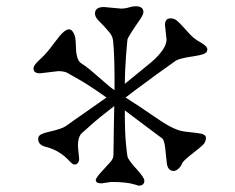

<svg xmlns="http://www.w3.org/2000/svg" viewBox="-20 -672 740 604"><path d="M225.1 -212.4 229 -172.4Q229 -164.1 224.6 -159.2Q214.8 -147.5 199.7 -164.1Q168.5 -198.7 124.5 -210Q100.1 -215.8 100.1 -234.4Q100.1 -244.6 109.1 -249.3Q118.2 -253.9 131.8 -256.8Q174.8 -266.6 186.8 -275.1Q198.7 -283.7 211.9 -293Q225.1 -302.2 241.2 -313.5L314.9 -365.2Q266.6 -399.9 230.2 -420.9Q193.8 -441.9 191.4 -442.9L190.9 -443.4Q179.7 -448.2 163.6 -448.2L106 -441.4Q85.4 -441.4 85.4 -456.5Q85.4 -466.8 103.3 -482.9Q121.1 -499 135 -516.6Q148.9 -534.2 159.2 -547.9Q193.4 -594.7 209 -572.3Q217.3 -561 218 -540.8Q218.8 -520.5 219.7 -508.8Q223.1 -480.5 235.8 -472.7Q248.5 -464.8 262.5 -453.4Q276.4 -441.9 290 -429.7Q326.7 -397 340.3 -388.2V-421.4Q340.3 -499 335.9 -543Q334.5 -557.6 324.5 -569.8Q314.5 -582 307.9 -588.9Q301.3 -595.7 296.9 -600.1Q292.5 -604.5 288.1 -609.4Q278.8 -619.6 278.8 -629.4Q278.8 -649.9 307.1 -649.9L360.4 -645Q374.5 -645 385.5 -648.7Q396.5 -652.3 406.7 -652.3Q431.2 -652.3 431.2 -633.8Q430.2 -625 421.6 -612.5Q413.1 -600.1 405.3 -588.6Q397.5 -577.1 392.1 -568.4Q381.3 -551.3 380.9 -547.1Q380.4 -543 379.2 -529.8Q377.9 -516.6 376.5 -496.6Q372.6 -443.4 372.6 -408.2L457 -477.1Q503.9 -518.6 503.9 -547.4L499 -593.3Q499 -614.3 516.6 -614.3Q528.3 -614.3 537.4 -606.4Q546.4 -598.6 556.4 -587.2Q566.4 -575.7 578.9 -562.7Q591.3 -549.8 606.9 -541Q632.3 -527.3 632.3 -516.6Q632.3 -505.9 619.6 -501.7Q606.9 -497.6 589.8 -495.1Q540.5 -488.3 529.3 -478.5L470.7 -436.5Q455.6 -425.3 439 -413.1Q422.4 -400.9 405.8 -388.7Q389.2 -376.5 375 -365.2Q422.9 -335 457.3 -310.8Q491.7 -286.6 515.4 -273.9Q539.1 -261.2 559.8 -258.3Q580.6 -255.4 596.7 -253.9Q612.8 -252.4 620.4 -248.8Q627.9 -245.1 627.9 -238.3Q627.9 -224.6 616.5 -214.4Q605 -204.1 595.9 -197.3Q586.9 -190.4 578.1 -183.1Q555.2 -164.6 552.2 -157.2L552.7 -157.7Q549.3 -148.4 541.5 -141.4Q533.7 -134.3 526.4 -134.3Q508.3 -134.3 504.9 -157.7L500 -203.6Q497.6 -227.1 491.7 -235.4L372.6 -324.7Q372.6 -258.3 376 -222.2Q379.4 -186 381.1 -179.4Q382.8 -172.9 391.6 -161.4Q400.4 -149.9 410.2 -139.6Q434.1 -112.8 434.1 -104Q434.1 -87.9 416 -87.9Q414.6 -87.9 403.3 -91.8Q378.4 -99.6 329.6 -99.6L299.8 -95.2Q281.2 -95.2 281.2 -105.5Q281.2 -112.3 300.3 -132.8Q319.3 -153.3 328.1 -163.3Q336.9 -173.3 336.9 -185.1Q336.9 -196.8 337.4 -217.3Q337.9 -237.8 337.9 -258.8L339.4 -338.4Q290.5 -300.8 264.6 -277.3L238.8 -254.4Q225.1 -243.2 225.1 -212.4Z"/></svg>

Font: Snowburst One
Style: Regular
Weight: 400
Designer: Annet Stirling
Foundry: Annet Stirling
Version: Version 1.001